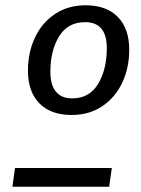

<svg xmlns="http://www.w3.org/2000/svg" viewBox="-20 -708 535 728"><path d="M470 -520Q470 -450 443 -393.5Q416 -337 366.5 -304.5Q317 -272 252 -272Q172 -272 129 -316.5Q86 -361 86 -440Q86 -510 113 -566.5Q140 -623 189.5 -655.5Q239 -688 304 -688Q384 -688 427 -643.5Q470 -599 470 -520ZM171 -436Q171 -386 192 -360.5Q213 -335 254 -335Q319 -335 352 -390Q385 -445 385 -525Q385 -624 303 -624Q237 -624 204 -570Q171 -516 171 -436ZM37 -71H404L394 0H27Z"/></svg>

Font: FiraGO Book
Style: Italic
Weight: 350
Italic angle: -8°
Designer: bBox Type GmbH
Foundry: bBox Type GmbH
Version: Version 1.001